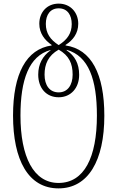

<svg xmlns="http://www.w3.org/2000/svg" viewBox="-20 -790 648 1060"><path d="M303 250C467 250 556 97 556 -151C556 -382 484 -519 342 -539V-542C383 -568 412 -606 412 -659C412 -721 369 -770 304 -770C239 -770 197 -722 197 -659C197 -606 227 -568 265 -542V-539C125 -519 52 -383 52 -152C52 93 136 250 303 250ZM304 -541C257 -571 233 -607 233 -658C233 -709 258 -744 304 -744C353 -744 376 -706 376 -657C376 -607 352 -571 304 -541ZM304 -280C254 -280 226 -319 226 -378C226 -436 246 -483 304 -516C361 -483 381 -440 381 -378C381 -320 353 -280 304 -280ZM303 220C165 220 93 75 93 -152C93 -348 139 -481 259 -514V-512C216 -481 191 -437 191 -378C191 -304 235 -253 304 -253C371 -253 417 -304 417 -377C417 -439 393 -482 348 -512V-515C470 -481 515 -350 515 -152C515 79 445 220 303 220Z"/></svg>

Font: Noto Serif Georgian Condensed ExtraLight
Style: Regular
Weight: 200
Width: 3
Designer: Monotype Design Team, Akaki Razmadze
Foundry: Google LLC
Version: Version 2.003